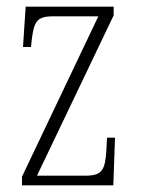

<svg xmlns="http://www.w3.org/2000/svg" viewBox="-20 -556 422 576"><path d="M46 0H320L325 -143H301L299 -103C295 -47 287 -29 237 -29H91L321 -510V-536H57L49 -415H73L75 -435C82 -490 89 -507 139 -507H275L46 -26Z"/></svg>

Font: Noto Serif Armenian ExtraCondensed ExtraLight
Style: Regular
Weight: 200
Width: 2
Designer: Monotype Design Team
Foundry: Monotype Imaging Inc.
Version: Version 2.008